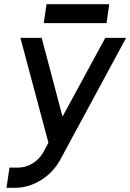

<svg xmlns="http://www.w3.org/2000/svg" viewBox="-20 -680 619 912"><path d="M77 -500 210 -2 187 41Q168 76 135 96Q103 116 66 116H25L11 212H53Q115 212 174 176Q203 158 226 134Q249 110 266 79L579 -500H480L277 -126L178 -500ZM188 -570H486L499 -660H201Z"/></svg>

Font: Unageo
Style: Medium-Italic
Weight: 500
Designer: Richard Sepsi
Foundry: Richard Sepsi
Version: Version 2.000